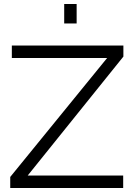

<svg xmlns="http://www.w3.org/2000/svg" viewBox="-20 -937 669 957"><path d="M31 -55 514 -648H39V-710H595V-655L118 -62H594V0H31ZM300 -820V-917H362V-820Z"/></svg>

Font: PTCRaleway
Style: Regular
Weight: 400
Designer: Matt McInerney, Pablo Impallari, Rodrigo Fuenzalida
Foundry: Matt McInerney, Pablo Impallari, Rodrigo Fuenzalida
Version: Version 3.000g; ttfautohint (v1.5) -l 8 -r 28 -G 28 -x 14 -D